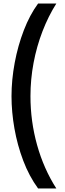

<svg xmlns="http://www.w3.org/2000/svg" viewBox="-20 -820 367 1084"><path d="M45 -277Q45 -369 63 -465.5Q81 -562 114.5 -649Q148 -736 195 -800H298Q253 -729 220 -643.5Q187 -558 169.5 -465Q152 -372 152 -277Q152 -135 189.5 -1Q227 133 298 244H195Q144 174 111 86.5Q78 -1 61.5 -94.5Q45 -188 45 -277Z"/></svg>

Font: Noto Sans Malayalam ExtraCondensed SemiBold
Style: Regular
Weight: 600
Width: 2
Designer: Jelle Bosma - Monotype Design Team
Foundry: Monotype Imaging Inc.
Version: Version 2.104; ttfautohint (v1.8.4.7-5d5b)